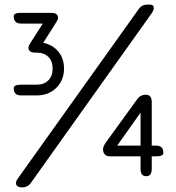

<svg xmlns="http://www.w3.org/2000/svg" viewBox="-20 -770 768 839"><path d="M625 -750H634.8Q649.4 -750 651.6 -738.8Q653.8 -727.5 642.1 -710.9L115.2 28.8Q101.6 48.8 76.2 48.8Q56.6 48.8 51.3 37.6Q45.9 26.4 58.1 9.8L585.9 -730Q599.6 -750 625 -750ZM227.1 -674.8 168.9 -583Q210.4 -574.2 235.1 -544.4Q259.8 -514.6 259.8 -470.2Q259.8 -419.4 226.1 -386.2Q192.4 -353 140.1 -353H71.8Q40 -353 40 -384.8Q40 -399.9 71.8 -399.9H140.1Q172.4 -399.9 191.2 -418.9Q210 -438 210 -470.2Q210 -502.9 191.2 -521.5Q172.4 -540 140.1 -540H132.8Q113.3 -540 106.7 -551.3Q100.1 -562.5 110.8 -579.1L167 -667H71.8Q40 -667 40 -699.2Q40 -713.9 71.8 -713.9H205.1Q224.6 -713.9 231.2 -702.6Q237.8 -691.4 227.1 -674.8ZM619.1 0Q594.2 0 594.2 -32.2V-86.9H461.9Q430.2 -86.9 430.2 -119.1Q430.2 -128.9 442.9 -147.9L579.1 -335.9Q592.8 -356 617.2 -356Q643.1 -356 643.1 -324.2V-133.8H662.1Q693.8 -133.8 693.8 -102.1Q693.8 -86.9 662.1 -86.9H643.1V-32.2Q643.1 0 619.1 0ZM492.2 -133.8H594.2V-277.8Z"/></svg>

Font: Arcon Rounded-
Style: Regular
Weight: 400
Designer: M. Zarth
Foundry: martin zarth - visuelle & digitale kommunikation
Version: Version 1.110;PS 001.110;hotconv 1.0.70;makeotf.lib2.5.58329